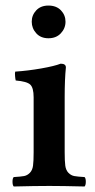

<svg xmlns="http://www.w3.org/2000/svg" viewBox="-20 -675 345 697"><path d="M214.8 -321.8V-122.1Q214.8 -89.8 217 -73.5Q219.2 -57.1 228.5 -47.6Q237.8 -38.1 249.5 -35.9Q261.2 -33.7 287.1 -32.2Q291.5 -27.8 291.5 -15.4Q291.5 -2.9 287.1 2Q205.1 0 159.2 0Q107.9 0 29.8 2Q25.4 -2.9 25.4 -15.4Q25.4 -27.8 29.8 -32.2Q55.7 -33.7 67.4 -35.9Q79.1 -38.1 88.4 -47.6Q97.7 -57.1 99.9 -73.5Q102.1 -89.8 102.1 -122.1V-321.8Q102.1 -356.4 89.8 -367.9Q77.6 -379.4 37.1 -382.8Q35.6 -387.7 34.7 -398.9Q33.7 -410.2 35.2 -415Q80.6 -418 129.4 -426.5Q178.2 -435.1 200.2 -443.8Q219.2 -443.8 219.2 -430.2Q214.8 -387.2 214.8 -321.8ZM155.8 -654.8Q184.6 -654.8 201.2 -637.5Q217.8 -620.1 217.8 -596.2Q217.8 -572.3 200.9 -554.2Q184.1 -536.1 155.8 -536.1Q127.9 -536.1 111.6 -554.2Q95.2 -572.3 95.2 -596.2Q95.2 -620.1 111.6 -637.5Q127.9 -654.8 155.8 -654.8Z"/></svg>

Font: Common Serif SemiBold
Style: Regular
Weight: 600
Designer: Philipp H. Poll, Khaled Hosny
Foundry: Stefan Peev, Context Ltd.
Version: Version 1.026